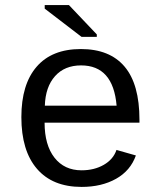

<svg xmlns="http://www.w3.org/2000/svg" viewBox="-20 -733 640 763"><path d="M157.2 -245.6Q157.2 -156.7 196.5 -106.4Q235.8 -56.2 304.2 -56.2Q354.5 -56.2 392.3 -77.9Q430.2 -99.6 442.9 -137.2L520 -115.2Q498.5 -54.7 441.2 -22.5Q383.8 9.8 304.2 9.8Q189 9.8 127 -62Q64.9 -133.8 64.9 -267.6Q64.9 -397.9 125.7 -468Q186.5 -538.1 301.3 -538.1Q416 -538.1 475.1 -468.3Q534.2 -398.4 534.2 -257.3V-245.6ZM302.2 -473.1Q236.8 -473.1 198.7 -430.4Q160.6 -387.7 158.2 -313H443.4Q429.7 -473.1 302.2 -473.1ZM304.2 -586.4 157.7 -698.7V-712.9H253.9L364.7 -596.2V-586.4Z"/></svg>

Font: Liberation Mono
Style: Regular
Weight: 400
Monospace: yes
Designer: Steve Matteson
Foundry: Ascender Corporation
Version: Version 2.1.5